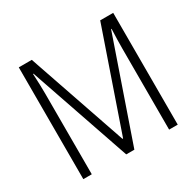

<svg xmlns="http://www.w3.org/2000/svg" viewBox="-154 -888 1086 1062"><g transform="rotate(-30 389.5 -357.0)"><path d="M362 0H414L636 -642H639Q636 -567 636 -518V0H691V-714H608L391 -85H387L171 -714H88V0H142V-517Q142 -543 141 -574.5Q140 -606 138 -643H141Z"/></g></svg>

Font: Noto Sans UI SemiCondensed Light
Style: Regular
Weight: 300
Width: 4
Designer: Monotype Design Team
Foundry: Monotype Imaging Inc.
Version: Version 1.901